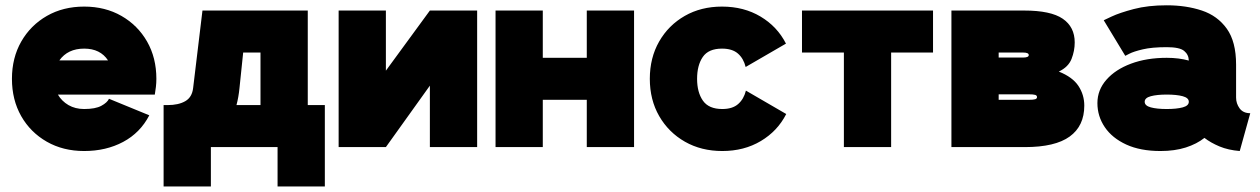

<svg xmlns="http://www.w3.org/2000/svg" viewBox="-20 -547 4686 714"><path d="M385.3 -179.7 535.2 -118.2Q501.5 -53.2 438 -19.3Q374.5 14.6 293 14.6Q214.8 14.6 154.1 -20Q93.3 -54.7 58.8 -115.2Q24.4 -175.8 24.4 -253.9Q24.4 -332 59.1 -392.6Q93.8 -453.1 154.3 -487.8Q214.8 -522.5 293 -522.5Q371.1 -522.5 431.6 -487.8Q492.2 -453.1 526.9 -392.6Q561.5 -332 561.5 -253.9Q561.5 -238.8 559.8 -224.1Q558.1 -209.5 555.7 -195.3H195.3Q209.5 -170.9 234.6 -156.2Q259.8 -141.6 293 -141.6Q335 -141.6 356.9 -153.6Q378.9 -165.5 385.3 -179.7ZM293 -366.2Q231.9 -366.2 200.7 -322.3H381.8Q353 -366.2 293 -366.2Z M588.4 146.5V-156.2H603Q644 -156.2 669.2 -170.9Q694.3 -185.5 698.2 -219.7L732.9 -507.8H1124.5V-156.2H1188V146.5H1012.2V0H764.2V146.5ZM870.6 -219.7Q867.2 -185.1 859.4 -156.2H948.7V-351.6H884.3Z M1578.6 -507.8H1754.4V0H1578.6V-228.5L1415 0H1239.3V-507.8H1415V-284.2Z M1822.8 -507.8H1998.5V-332H2162.1V-507.8H2337.9V0H2162.1V-175.8H1998.5V0H1822.8Z M2572.3 -253.9Q2572.3 -203.6 2594 -172.6Q2615.7 -141.6 2666 -141.6Q2704.1 -141.6 2725.1 -160.2Q2746.1 -178.7 2753.9 -210L2903.8 -123Q2871.6 -59.6 2809.3 -22.5Q2747.1 14.6 2666 14.6Q2587.9 14.6 2527.1 -20Q2466.3 -54.7 2431.4 -115.2Q2396.5 -175.8 2396.5 -253.9Q2396.5 -332 2431.2 -392.6Q2465.8 -453.1 2526.4 -487.8Q2586.9 -522.5 2665 -522.5Q2746.1 -522.5 2808.3 -485.4Q2870.6 -448.2 2902.8 -384.8L2752.9 -297.9Q2745.1 -329.6 2724.1 -347.9Q2703.1 -366.2 2665 -366.2Q2614.7 -366.2 2593.5 -335.2Q2572.3 -304.2 2572.3 -253.9Z M3293.9 0H3118.2V-351.6H2962.4V-507.8H3449.7V-351.6H3293.9Z M3917.5 -280.8Q3968.8 -260.3 3990.5 -227.3Q4012.2 -194.3 4012.2 -154.3Q4012.2 -78.6 3958 -39.3Q3903.8 0 3791.5 0H3518.1V-507.8H3788.6Q3887.7 -507.8 3932.1 -477.3Q3976.6 -446.8 3976.6 -389.2Q3976.6 -357.9 3964.8 -327.9Q3953.1 -297.9 3917.5 -280.8ZM3693.8 -351.6V-333H3784.7Q3805.7 -333 3805.7 -342.3Q3805.7 -351.6 3784.7 -351.6ZM3693.8 -175.8H3804.7Q3823.2 -175.8 3829.8 -178Q3836.4 -180.2 3836.4 -186Q3836.4 -191.9 3829.8 -194.1Q3823.2 -196.3 3804.7 -196.3H3693.8Z M4295.4 14.6Q4220.7 14.6 4168.2 -9.5Q4115.7 -33.7 4088.4 -74.2Q4061 -114.7 4061 -163.6Q4061 -212.4 4094.5 -250.5Q4127.9 -288.6 4186 -310.3Q4244.1 -332 4318.8 -332Q4363.8 -332 4400.9 -321.8Q4400.4 -343.8 4383.5 -357.7Q4366.7 -371.6 4318.8 -371.6Q4263.7 -371.6 4229.7 -363.5Q4195.8 -355.5 4180.2 -347.4Q4164.6 -339.4 4164.6 -339.4L4084.5 -471.7Q4084.5 -471.7 4114 -485.6Q4143.6 -499.5 4196.3 -513.4Q4249 -527.3 4318.8 -527.3Q4391.1 -527.3 4449.5 -507.8Q4507.8 -488.3 4542.2 -440.2Q4576.7 -392.1 4576.7 -306.6V-184.1Q4576.7 -162.1 4589.8 -144Q4603 -126 4629.4 -126L4590.3 14.6Q4547.9 11.2 4515.1 -2.4Q4482.4 -16.1 4459 -34.2Q4430.7 -11.7 4389.6 1.5Q4348.6 14.6 4295.4 14.6ZM4400.9 -168.5Q4400.9 -183.1 4378.2 -189.2Q4355.5 -195.3 4318.8 -195.3Q4282.2 -195.3 4259.5 -189.2Q4236.8 -183.1 4236.8 -168.5Q4236.8 -153.8 4259.5 -147.7Q4282.2 -141.6 4318.8 -141.6Q4355.5 -141.6 4378.2 -147.7Q4400.9 -153.8 4400.9 -168.5Z"/></svg>

Font: Giphurs Black
Style: Regular
Weight: 900
Version: Version 0.920; ttfautohint (v1.8.4.7-5d5b)